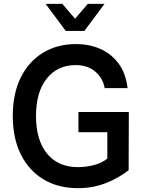

<svg xmlns="http://www.w3.org/2000/svg" viewBox="-20 -970 754 1000"><path d="M385.5 10Q282.5 10 206.5 -35.8Q130.5 -81.5 88.5 -165.8Q46.5 -250 46.5 -366Q46.5 -481.5 87.8 -565.5Q129 -649.5 203.5 -695Q278 -740.5 376.5 -740.5Q444 -740.5 501.2 -715.8Q558.5 -691 596.8 -640.2Q635 -589.5 644.5 -511H525Q517.5 -560.5 477.8 -595.8Q438 -631 374 -631Q279.5 -631 223.5 -560.8Q167.5 -490.5 167.5 -365.5Q167.5 -240.5 225 -170Q282.5 -99.5 386 -99.5Q428.5 -99.5 471 -110.8Q513.5 -122 539 -144.5V-281.5H388.5V-386.5H651L650 -83.5Q596 -41.5 529.8 -15.8Q463.5 10 385.5 10ZM322.5 -809 217.5 -950H304.5L371 -872.5L437.5 -950H524.5L419.5 -809Z"/></svg>

Font: Spline Sans Medium
Style: Regular
Weight: 500
Designer: Eben Sorkin, Mirko Velimirovic
Foundry: Sorkin Type
Version: Version 1.000; ttfautohint (v1.8.3)